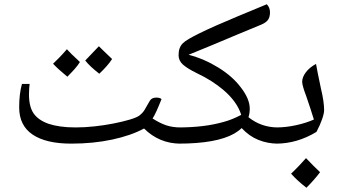

<svg xmlns="http://www.w3.org/2000/svg" viewBox="-20 -809 1591 901"><path d="M314 -135Q196 -135 133 -177.5Q70 -220 70 -305Q70 -369 83 -415H119Q118 -411 117 -394.5Q116 -378 116 -366Q116 -308 138 -276.5Q160 -245 208 -228Q232 -220 263.5 -215.5Q295 -211 335 -211Q377 -211 423.5 -216Q470 -221 513 -229.5Q556 -238 588 -247.5Q620 -257 633 -266Q650 -279 658.5 -293.5Q667 -308 683 -336Q688 -344 695.5 -347.5Q703 -351 714 -351Q730 -351 738 -344Q725 -311 714.5 -288Q704 -265 696 -253Q730 -231 760 -221Q790 -211 827 -211Q835 -211 835 -203V-143Q835 -135 827 -135Q777 -135 734 -153Q691 -171 656 -206Q595 -173 506.5 -154Q418 -135 314 -135ZM446 -463Q424 -480 407.5 -495.5Q391 -511 380 -525Q385 -530 401 -547Q417 -564 444 -592Q450 -586 465.5 -571Q481 -556 506 -532Q487 -502 446 -463ZM296 -449Q274 -467 257 -482.5Q240 -498 229 -510Q243 -523 259 -539.5Q275 -556 294 -578Q300 -571 315 -556Q330 -541 355 -518Q346 -503 331 -486Q316 -469 296 -449Z M817 -135Q809 -135 809 -143V-203Q809 -211 817 -211Q940 -211 1030 -237Q1068 -247 1112 -270Q1102 -302 1080.5 -331.5Q1059 -361 1027 -388Q1002 -409 971.5 -428.5Q941 -448 903 -466Q860 -487 839 -505.5Q818 -524 818 -550Q818 -569 823 -582.5Q828 -596 838 -606Q847 -615 866.5 -626.5Q886 -638 917.5 -653.5Q949 -669 994 -689Q1039 -709 1098 -733.5Q1157 -758 1232 -789Q1247 -774 1247 -751Q1247 -728 1237 -715Q1227 -702 1205 -693Q1148 -670 1091.5 -646Q1035 -622 978.5 -598.5Q922 -575 865 -552Q938 -533 1004.5 -492Q1071 -451 1110 -399Q1152 -345 1152 -299Q1152 -277 1146 -259Q1206 -211 1284 -211Q1293 -211 1293 -203V-143Q1293 -135 1284 -135Q1236 -135 1192.5 -152.5Q1149 -170 1114 -208Q1107 -201 1098 -194.5Q1089 -188 1079 -182Q996 -135 817 -135Z M1276 -135Q1268 -135 1268 -143V-203Q1268 -211 1276 -211Q1322 -211 1369.5 -221.5Q1417 -232 1453 -248Q1446 -271 1437 -298.5Q1428 -326 1417 -358Q1407 -384 1402.5 -400.5Q1398 -417 1398 -425Q1398 -447 1415.5 -470Q1433 -493 1463 -509Q1465 -495 1471 -466.5Q1477 -438 1486 -394Q1494 -361 1497.5 -335.5Q1501 -310 1501 -292Q1501 -277 1491.5 -249.5Q1482 -222 1465 -190Q1374 -135 1276 -135ZM1418 72Q1396 55 1378 38.5Q1360 22 1346 6Q1369 -16 1386 -34Q1403 -52 1416 -67Q1451 -30 1482 -1Q1470 15 1454 33.5Q1438 52 1418 72Z"/></svg>

Font: Noto Naskh Arabic UI
Style: Regular
Weight: 400
Designer: Monotype Design Team, David Williams, Mohamad Dakak and Nizar Qandah
Foundry: Monotype Imaging Inc.
Version: Version 2.014